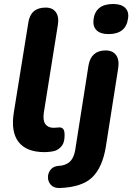

<svg xmlns="http://www.w3.org/2000/svg" viewBox="-20 -752 663 963"><path d="M203 11Q113 11 73.5 -39.5Q34 -90 49 -186L122 -638Q133 -714 209 -714Q244 -714 260.5 -690.5Q277 -667 270 -626L200 -188Q194 -148 207.5 -129.5Q221 -111 249 -111Q259 -111 265.5 -112Q272 -113 278 -113Q290 -113 297 -105Q304 -97 304 -74Q304 -38 290 -20.5Q276 -3 257 4Q248 7 232.5 9Q217 11 203 11ZM524 -581Q484 -581 464.5 -600Q445 -619 449 -654Q459 -732 548 -732Q588 -732 608 -712.5Q628 -693 622 -658Q611 -581 524 -581ZM280 191Q251 192 236 176Q221 160 220.5 138.5Q220 117 233.5 99.5Q247 82 273 80Q307 79 328.5 60.5Q350 42 357 2L424 -424Q437 -499 510 -499Q545 -499 562 -476Q579 -453 573 -411L511 -17Q494 88 442.5 137.5Q391 187 280 191Z"/></svg>

Font: Nunito ExtraBold
Style: Italic
Weight: 800
Italic angle: -9°
Designer: Vernon Adams
Foundry: Vernon Adams
Version: Version 3.601; ttfautohint (v1.8.2.53-6de2)